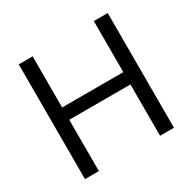

<svg xmlns="http://www.w3.org/2000/svg" viewBox="-159 -891 1059 1054"><g transform="rotate(-30 370.0 -363.5)"><path d="M176.1 -727.3V-403.4H563.9V-727.3H652V0H563.9V-325.3H176.1V0H88.1V-727.3Z"/></g></svg>

Font: Inter P
Style: Regular
Weight: 400
Designer: Rasmus Andersson
Foundry: rsms
Version: Version 3.018;git-588b23468